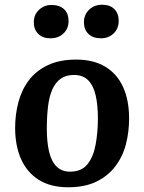

<svg xmlns="http://www.w3.org/2000/svg" viewBox="-20 -777 610 812"><path d="M268 15Q194 15 144 -16.5Q94 -48 69 -104.5Q44 -161 44 -236Q44 -293 58 -345.5Q72 -398 102.5 -438Q133 -478 182.5 -501.5Q232 -525 302 -525Q375 -525 425 -495Q475 -465 500.5 -409Q526 -353 526 -276Q526 -219 512.5 -167Q499 -115 468 -74Q437 -33 388 -9Q339 15 268 15ZM276 -51Q325 -51 350 -82.5Q375 -114 384.5 -166Q394 -218 394 -277Q394 -331 385 -372Q376 -413 354 -436.5Q332 -460 292 -460Q259 -460 236.5 -444Q214 -428 201 -398Q188 -368 183 -326Q178 -284 178 -232Q178 -177 187.5 -136Q197 -95 219 -73Q241 -51 276 -51ZM123 -683Q123 -715 145 -735.5Q167 -756 198 -756Q232 -756 251 -738Q270 -720 270 -688Q270 -656 248.5 -635.5Q227 -615 193 -615Q161 -615 142 -633.5Q123 -652 123 -683ZM335 -683Q335 -715 357 -736Q379 -757 412 -757Q445 -757 463.5 -738.5Q482 -720 482 -689Q482 -656 460.5 -635.5Q439 -615 407 -615Q373 -615 354 -633.5Q335 -652 335 -683Z"/></svg>

Font: Literata 18pt SemiBold
Style: Italic
Weight: 600
Italic angle: -2°
Designer: Latin by Veronika Burian and Jose Scaglione. Greek by Irene Vlachou. Cyrillic by Vera Evstafieva
Foundry: TypeTogether
Version: Version 3.103;gftools[0.9.29]